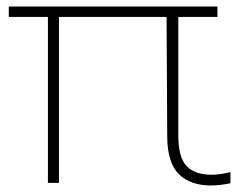

<svg xmlns="http://www.w3.org/2000/svg" viewBox="-20 -560 731 589"><path d="M127 1V-508H7V-540H647V-508H527V-145Q527 -77 552.5 -50.5Q578 -24 629 -24Q655 -24 687 -32V2Q673.5 5 657.5 7Q641.5 9 627 9Q565 9 529.5 -25Q494 -59 493 -139L491 -508H161V1Z"/></svg>

Font: Encode Sans Expanded Expanded Thin
Style: Regular
Weight: 100
Width: 7
Designer: Multiple Designers
Foundry: Impallari Type
Version: Version 3.000; ttfautohint (v1.8.3) -l 8 -r 50 -G 200 -x 14 